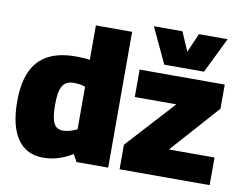

<svg xmlns="http://www.w3.org/2000/svg" viewBox="-84 -907 1313 1033"><g transform="rotate(10 572.5 -390.0)"><path d="M393 2 371 -38Q332 -14 292.5 -2Q253 10 210 10Q119 10 70.5 -60.5Q22 -131 22 -265Q22 -363 51 -428Q80 -493 140 -525Q200 -557 292 -557Q310 -557 330 -556Q350 -555 368 -552V-740H566V2ZM368 -172V-405Q352 -411 336.5 -413Q321 -415 305 -415Q278 -415 260.5 -403Q243 -391 234.5 -363Q226 -335 226 -284Q226 -235 232.5 -206Q239 -177 253.5 -164.5Q268 -152 289 -152Q301 -152 313.5 -154Q326 -156 340 -161Q354 -166 368 -172ZM628 0V-134L868 -397H641V-547H1106V-415L871 -151H1120V0ZM1079 -790 984 -596H767L676 -790H832L877 -686L922 -790Z"/></g></svg>

Font: Georama ExtraCondensed Thin ExtraBold
Style: Regular
Weight: 800
Version: Version 1.001